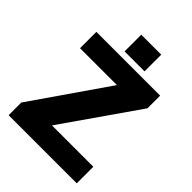

<svg xmlns="http://www.w3.org/2000/svg" viewBox="-247 -996 1116 1116"><g transform="rotate(45 311.0 -438.0)"><path d="M30.8 -104 352.1 -568.8H48.8V-703.1H573.2V-599.1L251 -136.2H590.8V0H30.8ZM409.2 -738.8H245.1V-876H409.2Z"/></g></svg>

Font: LT Superior Black
Style: Regular
Weight: 900
Designer: Daniel Lyons
Foundry: LyonsType
Version: Version 2.005